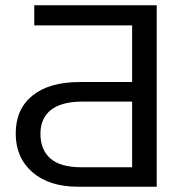

<svg xmlns="http://www.w3.org/2000/svg" viewBox="-20 -708 696 728"><path d="M39.6 -201.7Q39.6 -294.4 103.3 -345.7Q167 -397 282.2 -397H481V-611.8H109.9V-688H574.2V0H276.4Q166 0 102.8 -55.2Q39.6 -110.4 39.6 -201.7ZM133.3 -200.7Q133.3 -140.1 171.4 -106.9Q209.5 -73.7 289.6 -73.7H481V-322.8H293.5Q213.4 -322.8 173.3 -291.3Q133.3 -259.8 133.3 -200.7Z"/></svg>

Font: Arimo
Style: Regular
Weight: 400
Designer: Steve Matteson
Foundry: Monotype Imaging Inc.
Version: Version 1.33